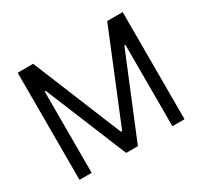

<svg xmlns="http://www.w3.org/2000/svg" viewBox="-150 -928 1188 1129"><g transform="rotate(-30 444.5 -363.5)"><path d="M88.1 -727.3V0H170.5V-552.6H177.6L404.8 0H484.4L711.6 -552.6H718.8V0H801.1V-727.3H696L448.9 -123.6H440.3L193.2 -727.3Z"/></g></svg>

Font: Magic Ui Pro
Style: Regular
Weight: 400
Designer: Stefan Endress, Andreas Faust
Version: Version 1.000;FEAKit 1.0